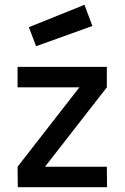

<svg xmlns="http://www.w3.org/2000/svg" viewBox="-20 -778 519 798"><path d="M53 -500H424V-415L167 -85H424L425 0H54L53 -85L310 -415H53ZM331 -758 364 -670 130 -586 100 -665Z"/></svg>

Font: Panefresco 600wt
Style: Regular
Weight: 600
Designer: Campivisivi
Foundry: Campivisivi & Chank Co
Version: Version 1.001